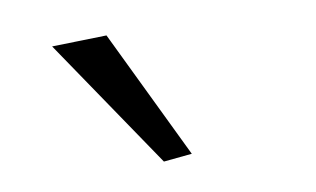

<svg xmlns="http://www.w3.org/2000/svg" viewBox="-28 -934 356 216"><g transform="rotate(-5 150.5 -825.5)"><path d="M36 -892 98 -899 182 -758 150 -752Z"/></g></svg>

Font: Athiti Light
Style: Regular
Weight: 300
Designer: CadsonDemak Team
Foundry: CadsonDemak
Version: Version 1.033